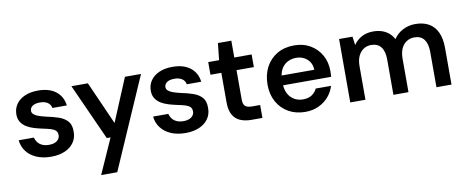

<svg xmlns="http://www.w3.org/2000/svg" viewBox="-71 -954 3634 1494"><g transform="rotate(-10 1746.0 -207.0)"><path d="M268 12Q202 12 152.5 -9.5Q103 -31 74 -69.5Q45 -108 40 -158H160Q165 -137 178.5 -119.5Q192 -102 214 -92Q236 -82 267 -82Q296 -82 315 -90.5Q334 -99 343.5 -113Q353 -127 353 -143Q353 -167 340 -179.5Q327 -192 302.5 -199.5Q278 -207 243 -214Q209 -221 175.5 -231Q142 -241 115.5 -257Q89 -273 73 -298Q57 -323 57 -359Q57 -403 80.5 -438Q104 -473 148.5 -493Q193 -513 255 -513Q342 -513 394.5 -472.5Q447 -432 456 -360H342Q337 -388 314 -403.5Q291 -419 254 -419Q215 -419 194.5 -404.5Q174 -390 174 -366Q174 -351 187 -339Q200 -327 224 -318.5Q248 -310 282 -302Q337 -291 380 -276Q423 -261 448.5 -232.5Q474 -204 473 -150Q474 -103 449 -66Q424 -29 377.5 -8.5Q331 12 268 12Z M625 220 748 -56H718L517 -501H647L798 -161L940 -501H1067L752 220Z M1330 12Q1264 12 1214.5 -9.5Q1165 -31 1136 -69.5Q1107 -108 1102 -158H1222Q1227 -137 1240.5 -119.5Q1254 -102 1276 -92Q1298 -82 1329 -82Q1358 -82 1377 -90.5Q1396 -99 1405.5 -113Q1415 -127 1415 -143Q1415 -167 1402 -179.5Q1389 -192 1364.5 -199.5Q1340 -207 1305 -214Q1271 -221 1237.5 -231Q1204 -241 1177.5 -257Q1151 -273 1135 -298Q1119 -323 1119 -359Q1119 -403 1142.5 -438Q1166 -473 1210.5 -493Q1255 -513 1317 -513Q1404 -513 1456.5 -472.5Q1509 -432 1518 -360H1404Q1399 -388 1376 -403.5Q1353 -419 1316 -419Q1277 -419 1256.5 -404.5Q1236 -390 1236 -366Q1236 -351 1249 -339Q1262 -327 1286 -318.5Q1310 -310 1344 -302Q1399 -291 1442 -276Q1485 -261 1510.5 -232.5Q1536 -204 1535 -150Q1536 -103 1511 -66Q1486 -29 1439.5 -8.5Q1393 12 1330 12Z M1852 0Q1801 0 1763.5 -16Q1726 -32 1705 -69Q1684 -106 1684 -169V-401H1598V-501H1684L1698 -634H1804V-501H1941V-401H1804V-169Q1804 -131 1820.5 -116.5Q1837 -102 1876 -102H1938V0Z M2276 12Q2202 12 2144.5 -20.5Q2087 -53 2054.5 -111.5Q2022 -170 2022 -247Q2022 -326 2054 -386Q2086 -446 2143.5 -479.5Q2201 -513 2277 -513Q2351 -513 2406 -480.5Q2461 -448 2491.5 -393Q2522 -338 2522 -269Q2522 -259 2521.5 -247Q2521 -235 2520 -222H2109V-299H2401Q2398 -353 2363 -384Q2328 -415 2277 -415Q2240 -415 2208.5 -398.5Q2177 -382 2158.5 -348.5Q2140 -315 2140 -265V-236Q2140 -189 2158 -155.5Q2176 -122 2206.5 -104.5Q2237 -87 2275 -87Q2317 -87 2344.5 -105Q2372 -123 2386 -153H2507Q2493 -106 2461 -69Q2429 -32 2382 -10Q2335 12 2276 12Z M2632 0V-501H2738L2747 -433Q2771 -470 2811 -491.5Q2851 -513 2902 -513Q2940 -513 2970.5 -503Q3001 -493 3024.5 -473.5Q3048 -454 3064 -424Q3091 -466 3136.5 -489.5Q3182 -513 3235 -513Q3298 -513 3342 -488Q3386 -463 3409 -413Q3432 -363 3432 -290V0H3313V-279Q3313 -343 3287.5 -377.5Q3262 -412 3210 -412Q3176 -412 3149 -394.5Q3122 -377 3107 -344.5Q3092 -312 3092 -264V0H2973V-279Q2973 -343 2947 -377.5Q2921 -412 2868 -412Q2835 -412 2808.5 -394.5Q2782 -377 2767 -344.5Q2752 -312 2752 -264V0Z"/></g></svg>

Font: DM Sans 17pt SemiBold
Style: Regular
Weight: 600
Version: Version 4.004;gftools[0.9.30]